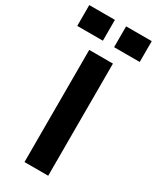

<svg xmlns="http://www.w3.org/2000/svg" viewBox="-244 -974 847 1038"><g transform="rotate(30 180.0 -455.0)"><path d="M106 -700H254V0H106ZM215 -910H375V-780H215ZM-15 -910H145V-780H-15Z"/></g></svg>

Font: Uncut Sans VF
Style: Regular
Weight: 400
Designer: Kasper Nordkvist
Foundry: Uncut Type
Version: Version 1.100;FEAKit 1.0